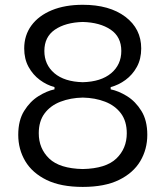

<svg xmlns="http://www.w3.org/2000/svg" viewBox="-20 -754 676 786"><path d="M318.8 -734.4Q428.2 -734.4 493.2 -685.3Q558.1 -636.2 558.1 -555.7Q558.1 -512.7 540.3 -480.2Q522.5 -447.8 493.9 -426.8Q465.3 -405.8 433.1 -397.5V-388.2Q465.3 -381.8 500 -360.4Q534.7 -338.9 558.8 -300Q583 -261.2 583 -202.1Q583 -142.6 554.2 -94.2Q525.4 -45.9 467 -17.3Q408.7 11.2 318.8 11.2Q229 11.2 170.7 -17.3Q112.3 -45.9 83.5 -94.2Q54.7 -142.6 54.7 -202.1Q54.7 -261.2 78.9 -300Q103 -338.9 137.5 -360.4Q171.9 -381.8 203.1 -388.2V-397.5Q171.4 -405.8 143.1 -426.8Q114.7 -447.8 96.9 -480.2Q79.1 -512.7 79.1 -555.7Q79.1 -609.4 108.6 -649.7Q138.2 -689.9 192.1 -712.2Q246.1 -734.4 318.8 -734.4ZM318.8 -664.1Q248 -662.1 204.8 -632.6Q161.6 -603 161.6 -545.4Q161.6 -489.3 202.6 -454.3Q243.7 -419.4 318.8 -417.5Q393.6 -419.4 435.1 -454.3Q476.6 -489.3 476.6 -545.4Q476.6 -603 433.1 -632.6Q389.6 -662.1 318.8 -664.1ZM318.8 -354.5Q268.6 -353.5 227.5 -337.6Q186.5 -321.8 162.6 -289.8Q138.7 -257.8 138.7 -208.5Q138.7 -146 181.4 -105Q224.1 -64 318.8 -62Q413.6 -64 456.3 -105Q499 -146 499 -208.5Q499 -257.8 475.1 -289.8Q451.2 -321.8 410.4 -337.6Q369.6 -353.5 318.8 -354.5Z"/></svg>

Font: Pinar DS3-Regular
Style: Regular
Weight: 400
Designer: Amin Abedi
Version: Version 2.000